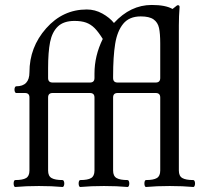

<svg xmlns="http://www.w3.org/2000/svg" viewBox="-20 -746 820 770"><path d="M34.7 -10.3Q34.7 -16.1 36.4 -20Q38.1 -23.9 41 -23.9Q71.3 -23.9 84.7 -32Q98.1 -40 98.1 -62V-355Q98.1 -373 80.1 -373H44.9Q42 -373 40 -377.2Q38.1 -381.3 38.1 -386.7Q38.1 -392.1 40 -396Q42 -399.9 44.9 -399.9Q98.1 -399.9 98.1 -456.1Q98.1 -556.6 165 -632.3Q231.9 -708 328.1 -708Q360.8 -708 390.4 -691.7Q419.9 -675.3 437 -653.8Q503.4 -726.1 588.4 -726.1Q644 -726.1 671.9 -710Q682.6 -717.8 688.5 -723.1Q690.4 -725.1 693.8 -725.1Q700.2 -725.1 700.2 -717.8Q697.3 -681.2 697.3 -645V-62Q697.3 -40 711.2 -32Q725.1 -23.9 755.4 -23.9Q758.3 -23.9 760.3 -19.8Q762.2 -15.6 762.2 -10.3Q762.2 -4.4 760.3 -0.2Q758.3 3.9 755.4 3.9Q712.9 0 660.6 0Q607.9 0 565.4 3.9Q562.5 3.9 560.8 -0.2Q559.1 -4.4 559.1 -10.3Q559.1 -16.1 560.8 -20Q562.5 -23.9 565.4 -23.9Q595.7 -23.9 609.1 -32Q622.6 -40 622.6 -62V-355Q622.6 -373 604.5 -373H451.7Q433.6 -373 433.6 -355V-62Q433.6 -40 447.5 -32Q461.4 -23.9 491.7 -23.9Q494.6 -23.9 496.6 -19.8Q498.5 -15.6 498.5 -10.3Q498.5 -4.4 496.6 -0.2Q494.6 3.9 491.7 3.9Q449.2 0 397 0Q344.2 0 301.8 3.9Q298.8 3.9 297.1 -0.2Q295.4 -4.4 295.4 -10.3Q295.4 -16.1 297.1 -20Q298.8 -23.9 301.8 -23.9Q332 -23.9 345.5 -32Q358.9 -40 358.9 -62V-355Q358.9 -373 340.8 -373H190.9Q172.9 -373 172.9 -355V-62Q172.9 -40 186.8 -32Q200.7 -23.9 231 -23.9Q233.9 -23.9 235.8 -19.8Q237.8 -15.6 237.8 -10.3Q237.8 -4.4 235.8 -0.2Q233.9 3.9 231 3.9Q188.5 0 136.2 0Q83.5 0 41 3.9Q38.1 3.9 36.4 -0.2Q34.7 -4.4 34.7 -10.3ZM604.5 -415Q622.6 -415 622.6 -433.1V-571.8Q622.6 -611.8 617.7 -634Q612.8 -656.2 595.9 -668.2Q579.1 -680.2 544.4 -680.2Q498.5 -680.2 474.4 -650.9Q450.2 -621.6 441.9 -570.3Q433.6 -519 433.6 -439.9V-433.1Q433.6 -415 451.7 -415ZM340.8 -415Q358.9 -415 358.9 -433.1V-451.2Q358.9 -522.5 392.1 -589.8Q374.5 -618.2 359.4 -633.3Q344.2 -648.4 325.4 -655.3Q306.6 -662.1 278.8 -662.1Q235.4 -662.1 212.2 -639.9Q189 -617.7 180.9 -577.4Q172.9 -537.1 172.9 -473.1V-433.1Q172.9 -415 190.9 -415Z"/></svg>

Font: JuniusX
Style: Regular
Weight: 400
Designer: Peter S. Baker
Foundry: Briery Creek Software
Version: Version 1.004